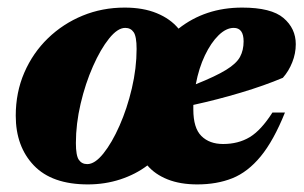

<svg xmlns="http://www.w3.org/2000/svg" viewBox="-20 -471 802 506"><path d="M308.5 -451Q357.5 -451 393.2 -436.2Q429 -421.5 450.5 -395.5Q521 -451 618 -451Q695 -451 727.2 -423.5Q759.5 -396 759.5 -354.5Q759.5 -330 750.2 -306.8Q741 -283.5 725.5 -266Q677 -245.5 615.2 -227Q553.5 -208.5 489.5 -194.5Q489.5 -188.5 489.5 -182.5Q489.5 -133.5 510.8 -112.5Q532 -91.5 568 -91.5Q608 -91.5 638 -109.5Q668 -127.5 698 -174.5H731Q701 -100 667 -58.8Q633 -17.5 592.2 -1.2Q551.5 15 500 15Q455 15 421.8 1.8Q388.5 -11.5 368.5 -35Q337.5 -11.5 297 1.8Q256.5 15 211.5 15Q117 15 69.2 -35Q21.5 -85 21.5 -166Q21.5 -227.5 44 -279.5Q66.5 -331.5 106.2 -370Q146 -408.5 197.8 -429.8Q249.5 -451 308.5 -451ZM596 -397.5Q576 -397.5 556 -378Q536 -358.5 520 -325Q504 -291.5 496 -249Q548.5 -270 575.8 -286.8Q603 -303.5 612.5 -321Q622 -338.5 622 -362Q622 -397.5 596 -397.5ZM210 -38.5Q230 -38.5 252.5 -66.5Q275 -94.5 295 -139.8Q315 -185 327.5 -238.2Q340 -291.5 340 -342Q340 -375 332.2 -386.2Q324.5 -397.5 310 -397.5Q290 -397.5 267.5 -369.5Q245 -341.5 225 -296.2Q205 -251 192.5 -197.8Q180 -144.5 180 -94Q180 -61 187.8 -49.8Q195.5 -38.5 210 -38.5Z"/></svg>

Font: Newsreader Text ExtraBold
Style: Italic
Weight: 800
Italic angle: -17°
Designer: Hugues Gentile
Foundry: Production Type
Version: Version 1.001